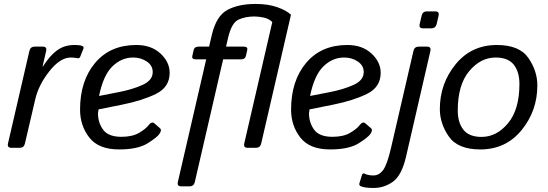

<svg xmlns="http://www.w3.org/2000/svg" viewBox="-20 -749 2776 973"><path d="M37.6 0Q15.6 0 20.5 -22L128.9 -490.7Q133.8 -512.7 155.8 -512.7H196.8Q218.8 -512.7 213.9 -490.7L195.8 -412.6H197.8Q232.9 -467.8 269.8 -494.4Q306.6 -521 356.9 -521Q385.7 -521 397.5 -515.6Q406.7 -511.7 402.3 -501L386.2 -460.9Q382.8 -452.1 372.1 -454.1Q355.5 -457.5 338.4 -457.5Q285.2 -457.5 230.5 -388.4Q175.8 -319.3 158.7 -246.1L106.4 -22Q101.6 0 79.6 0Z M385.7 -193.4Q385.7 -339.8 462.2 -430.4Q538.6 -521 670.9 -521Q746.6 -521 793.2 -477.8Q839.8 -434.6 839.8 -379.9Q839.8 -307.6 770.8 -273.4Q701.7 -239.3 599.6 -218.8L479.5 -194.8Q476.6 -176.3 476.6 -175.3Q476.6 -127 502.9 -91.3Q529.3 -55.7 595.2 -55.7Q651.4 -55.7 685.5 -76.2Q719.7 -96.7 731.9 -113.3Q749 -136.2 762.7 -123.5L791.5 -98.6Q800.8 -90.3 788.6 -71.3Q777.3 -53.7 728 -22.7Q678.7 8.3 583.5 8.3Q479.5 8.3 432.6 -52Q385.7 -112.3 385.7 -193.4ZM481.9 -262.7 582 -282.2Q650.4 -295.4 702.1 -318.6Q753.9 -341.8 753.9 -383.8Q753.9 -417 723.9 -437.3Q693.8 -457.5 654.8 -457.5Q595.7 -457.5 549.6 -412.6Q503.4 -367.7 481.9 -262.7Z M972.7 -448.2Q950.7 -448.2 954.6 -465.3L961.4 -495.6Q965.3 -512.7 987.3 -512.7H1039.6L1053.2 -570.8Q1075.7 -668 1132.1 -698.5Q1188.5 -729 1274.9 -729Q1338.9 -729 1385.3 -712.6Q1431.6 -696.3 1454.6 -674.3L1303.7 -22Q1298.8 0 1276.9 0H1234.9Q1212.9 0 1217.8 -22L1359.9 -637.2Q1342.8 -654.3 1316.9 -659.9Q1291 -665.5 1269 -665.5Q1222.7 -665.5 1188 -649.2Q1153.3 -632.8 1135.7 -556.6L1125.5 -512.7H1214.8Q1236.8 -512.7 1232.9 -495.6L1226.1 -465.3Q1222.2 -448.2 1200.2 -448.2H1110.8L967.3 173.3Q962.4 195.3 940.4 195.3H898.4Q876.5 195.3 881.3 173.3L1024.9 -448.2Z M1455.1 -193.4Q1455.1 -339.8 1531.5 -430.4Q1607.9 -521 1740.2 -521Q1815.9 -521 1862.5 -477.8Q1909.2 -434.6 1909.2 -379.9Q1909.2 -307.6 1840.1 -273.4Q1771 -239.3 1668.9 -218.8L1548.8 -194.8Q1545.9 -176.3 1545.9 -175.3Q1545.9 -127 1572.3 -91.3Q1598.6 -55.7 1664.6 -55.7Q1720.7 -55.7 1754.9 -76.2Q1789.1 -96.7 1801.3 -113.3Q1818.4 -136.2 1832 -123.5L1860.8 -98.6Q1870.1 -90.3 1857.9 -71.3Q1846.7 -53.7 1797.4 -22.7Q1748 8.3 1652.8 8.3Q1548.8 8.3 1502 -52Q1455.1 -112.3 1455.1 -193.4ZM1551.3 -262.7 1651.4 -282.2Q1719.7 -295.4 1771.5 -318.6Q1823.2 -341.8 1823.2 -383.8Q1823.2 -417 1793.2 -437.3Q1763.2 -457.5 1724.1 -457.5Q1665 -457.5 1618.9 -412.6Q1572.8 -367.7 1551.3 -262.7Z M1806.6 193.8Q1798.3 189.5 1801.8 178.2L1814 138.7Q1817.9 126 1828.1 131.3Q1845.2 140.1 1872.6 140.1Q1901.4 140.1 1921.9 112.3Q1942.4 84.5 1962.4 -2.9L2075.2 -490.7Q2080.1 -512.7 2102.1 -512.7H2144Q2166 -512.7 2161.1 -490.7L2037.6 45.4Q2015.6 140.1 1971.2 171.9Q1926.8 203.6 1873.5 203.6Q1825.2 203.6 1806.6 193.8ZM2123.5 -605.5Q2101.6 -605.5 2106.9 -627.4L2116.7 -669.4Q2121.6 -691.4 2143.6 -691.4H2185.5Q2207.5 -691.4 2202.6 -669.4L2192.9 -627.4Q2187.5 -605.5 2165.5 -605.5Z M2209 -196.3Q2209 -325.2 2288.8 -423.1Q2368.7 -521 2498 -521Q2612.3 -521 2657.7 -455.3Q2703.1 -389.6 2703.1 -316.4Q2703.1 -187.5 2623.3 -89.6Q2543.5 8.3 2414.1 8.3Q2299.8 8.3 2254.4 -57.4Q2209 -123 2209 -196.3ZM2299.8 -189Q2299.8 -127.9 2328.4 -91.6Q2356.9 -55.2 2420.4 -55.2Q2496.6 -55.2 2554.4 -124.3Q2612.3 -193.4 2612.3 -323.7Q2612.3 -384.8 2583.7 -421.1Q2555.2 -457.5 2491.7 -457.5Q2415.5 -457.5 2357.7 -388.4Q2299.8 -319.3 2299.8 -189Z"/></svg>

Font: Istok Web
Style: Italic
Weight: 400
Italic angle: -13°
Designer: Andrey V. Panov
Foundry: Andrey V. Panov
Version: Version 1.0.2g